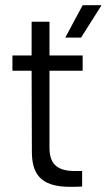

<svg xmlns="http://www.w3.org/2000/svg" viewBox="-20 -720 412 741"><path d="M372 -700H299L232 -575H293ZM171 -636H102V-506H28V-447H102L103 -135C103 -55 131 1 249 1C262 1 276 1 297 0V-60H265C194 -61 171 -94 171 -150V-447H299V-506H171Z"/></svg>

Font: Arthouse Owned
Style: Regular
Weight: 400
Designer: Jeremy Tribby
Foundry: Tribby Type
Version: Version 1.000;PS 001.000;hotconv 1.0.88;makeotf.lib2.5.64775